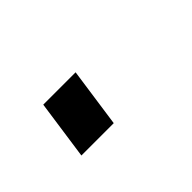

<svg xmlns="http://www.w3.org/2000/svg" viewBox="-30 -156 235 235"><g transform="rotate(-45 88.0 -38.5)"><path d="M23.5 0 34.5 -77H90.5L79.5 0Z"/></g></svg>

Font: Public Sans Thin
Style: Italic
Weight: 100
Italic angle: -8°
Designer: The Public Sans project authors (U.S. Web Design System). Libre Franklin designed by Pablo Impallari and Rodrigo Fuenzal
Version: Version 2.000